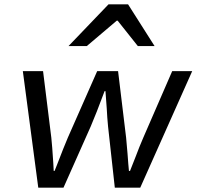

<svg xmlns="http://www.w3.org/2000/svg" viewBox="-20 -863 904 883"><path d="M85 -536H178L216 -230Q220 -194 225 -114L227 -77H231L241 -102Q274 -188 292 -230L427 -536H523L560 -230Q568 -143 570 -110L573 -77H578L604 -143Q620 -186 639 -230L772 -536H864L625 0H508L477 -281Q475 -301 473.5 -321.5Q472 -342 471 -363L465 -444H461Q422 -339 397 -281L272 0H156ZM479 -843H569L691 -651H614L521 -768H517L379 -651H295Z"/></svg>

Font: Nebula Sans Medium
Style: Regular
Weight: 500
Italic angle: -9°
Designer: Paul D. Hunt for Adobe (as Source Sans)
Foundry: Nebula Entertainment & Broadcasting LLC
Version: Version 1.010